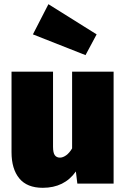

<svg xmlns="http://www.w3.org/2000/svg" viewBox="-20 -876 604 916"><path d="M522 0H349L342 -58Q287 20 184 20Q109 20 72 -25Q35 -70 35 -150V-534H233V-176Q233 -147 241.5 -135.5Q250 -124 266 -124Q280 -124 295.5 -135Q311 -146 324 -168V-534H522ZM441 -712 388 -613 137 -712 211 -856Z"/></svg>

Font: FiraGO Heavy
Style: Regular
Weight: 900
Designer: bBox Type
Foundry: bBox Type GmbH
Version: Version 1.001